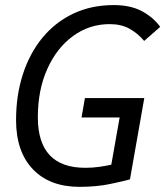

<svg xmlns="http://www.w3.org/2000/svg" viewBox="-20 -723 648 753"><path d="M292 9.8Q174.8 9.8 108.9 -59.3Q43 -128.4 43 -252Q43 -349.1 69.6 -431.4Q96.2 -513.7 146.2 -574.7Q196.3 -635.7 267.1 -669.4Q337.9 -703.1 426.3 -703.1Q491.7 -703.1 536.4 -679.2Q581.1 -655.3 608.4 -617.7L545.4 -562.5Q520 -592.8 487.5 -610.6Q455.1 -628.4 410.2 -628.4Q330.6 -628.4 266.6 -581.8Q202.6 -535.2 165.5 -452.6Q128.4 -370.1 128.4 -263.2Q128.4 -64.9 314.5 -64.9Q343.3 -64.9 368.9 -68.6Q394.5 -72.3 416.5 -77.1L449.2 -262.2H299.8L313 -338.4H545.9L489.7 -19.5Q467.8 -13.2 413.3 -1.7Q358.9 9.8 292 9.8Z"/></svg>

Font: Cascadia Code NF SemiLight
Style: Italic
Weight: 350
Italic angle: -10°
Monospace: yes
Designer: Aaron Bell
Foundry: Saja Typeworks
Version: Version 2404.023; ttfautohint (v1.8.4)